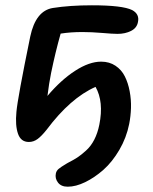

<svg xmlns="http://www.w3.org/2000/svg" viewBox="-20 -518 576 725"><path d="M235.8 187Q210.9 187 199 171.4Q187 155.8 190.9 137.2Q192.9 127 201.2 119.9Q209.5 112.8 230 100.6Q233.9 98.6 235.8 97.2Q257.8 85.9 271.7 76.9Q285.6 67.9 304.4 51Q323.2 34.2 335.9 9.5Q348.6 -15.1 355 -46.9Q372.6 -133.8 340.8 -189.9Q246.1 -148.4 155.8 -27.8Q137.2 -4.4 122.1 6.8Q106.9 18.1 88.9 18.1Q58.6 18.1 47.9 -13.2Q37.1 -44.4 42 -95.2Q46.4 -147 94.2 -379.9Q114.7 -477.1 179.2 -487.8Q243.7 -498 327.1 -498Q442.4 -498 479 -480Q507.3 -464.8 501 -435.1Q497.1 -412.6 475.1 -401.4Q453.1 -390.1 423.8 -390.1Q405.8 -390.1 365.7 -393.6Q325.7 -397 291 -397Q246.1 -397 209 -391.1Q189.5 -322.8 172.9 -242.2Q165 -203.1 159.2 -155.8Q210.4 -216.3 263.7 -250.7Q316.9 -285.2 361.8 -285.2Q393.1 -285.2 416 -269.8Q439 -254.4 451.4 -229.5Q463.9 -204.6 469.7 -173.1Q475.6 -141.6 474.6 -110.4Q473.6 -79.1 467.8 -49.8Q457.5 2 430.7 47.9Q403.8 93.8 370.4 123.3Q336.9 152.8 301.5 169.9Q266.1 187 235.8 187Z"/></svg>

Font: Shantell Sans Bouncy
Style: Italic
Weight: 500
Italic angle: -11.31°
Designer: Stephen Nixon, Anya Danilova, Shantell Martin
Foundry: Arrow Type
Version: Version 1.006;[9816181b4]